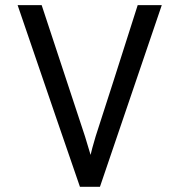

<svg xmlns="http://www.w3.org/2000/svg" viewBox="-20 -720 692 740"><path d="M288.1 0Q227.5 -174.8 47.9 -700.2Q71.3 -700.2 140.6 -700.2Q182.6 -573.2 307.6 -194.3Q326.2 -132.8 329.1 -123Q333 -141.6 348.6 -194.3Q403.3 -362.3 510.7 -700.2Q534.2 -700.2 603.5 -700.2Q543.9 -525.4 365.2 0Q345.7 0 288.1 0Z"/></svg>

Font: Overpass
Style: Regular
Weight: 400
Designer: Delve Withrington, Thomas Jockin
Version: Version 3.000;DELV;Overpass; ttfautohint (v1.5)